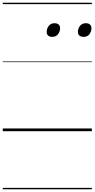

<svg xmlns="http://www.w3.org/2000/svg" viewBox="-20 -950 685 1390"><path d="M358 -683Q340 -683 329 -692Q318 -701 318 -719Q318 -743 333 -762.5Q348 -782 375 -782Q393 -782 404 -773Q415 -764 415 -745Q415 -722 400 -702.5Q385 -683 358 -683ZM585 -683Q567 -683 555.5 -692Q544 -701 544 -719Q544 -743 559 -762.5Q574 -782 602 -782Q619 -782 630.5 -773Q642 -764 642 -745Q642 -722 627.5 -702.5Q613 -683 585 -683ZM0 410H645V420H0ZM0 -20H645V0H0ZM0 -505H645V-500H0ZM0 -930H645V-920H0Z"/></svg>

Font: Playwrite DE LA Guides
Style: Regular
Weight: 400
Designer: Veronika Burian, José Scaglione
Foundry: TypeTogether
Version: Version 1.003